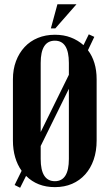

<svg xmlns="http://www.w3.org/2000/svg" viewBox="-20 -873 515 906"><path d="M41 -499Q41 -546 55.5 -584.5Q70 -623 96 -651Q122 -679 158.5 -694Q195 -709 239 -709Q281 -709 314.5 -696Q348 -683 374 -660L399 -711L425 -699L395 -636Q415 -610 425.5 -575.5Q436 -541 436 -499V-210Q436 -160 422 -119.5Q408 -79 382 -50Q356 -21 320 -5.5Q284 10 239 10Q156 10 103 -43L75 13L49 0L82 -67Q62 -95 51.5 -131Q41 -167 41 -210ZM172 -250 305 -520V-576Q305 -681 239 -681Q172 -681 172 -576ZM172 -123Q172 -18 239 -18Q305 -18 305 -123V-454L172 -184ZM220 -739 251 -853H341L241 -739Z"/></svg>

Font: Moniqa Black Heading
Style: Regular
Weight: 900
Designer: Rajesh Rajput
Foundry: Rajesh Rajput
Version: Version 1.000